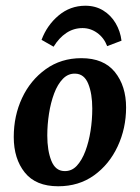

<svg xmlns="http://www.w3.org/2000/svg" viewBox="-20 -637 487 670"><path d="M183 13Q105 13 66.5 -35Q28 -83 28 -159Q28 -233 57 -295Q86 -357 139.5 -395.5Q193 -434 264 -434Q342 -434 381 -385.5Q420 -337 420 -262Q420 -189 390.5 -126Q361 -63 308 -25Q255 13 183 13ZM204 -40Q230 -39 248 -58.5Q266 -78 278 -110Q290 -142 296 -180.5Q302 -219 302 -258Q302 -310 288 -344.5Q274 -379 243 -380Q218 -381 199.5 -362Q181 -343 169 -311Q157 -279 151 -240.5Q145 -202 145 -164Q145 -112 159 -76.5Q173 -41 204 -40ZM167 -474 125 -498Q144 -549 184.5 -583Q225 -617 278 -617Q313 -617 340 -600.5Q367 -584 383.5 -556Q400 -528 404 -495L354 -476Q343 -505 319.5 -522Q296 -539 268 -539Q237 -539 211.5 -522Q186 -505 167 -474Z"/></svg>

Font: Yrsa SemiBold
Style: Italic
Weight: 600
Italic angle: -7.10001°
Version: Version 2.004